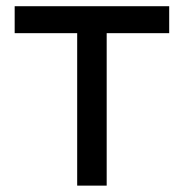

<svg xmlns="http://www.w3.org/2000/svg" viewBox="-20 -582 576 602"><path d="M510.5 -478H314.5V0H222V-478H26V-562.5H510.5Z"/></svg>

Font: Russisch Sans Medium
Style: Regular
Weight: 500
Width: 4
Designer: Michael Sharanda (font) & Cristiano Sobral (main changes)
Foundry: Michael Sharanda
Version: Version 2.00;September 8, 2020;FontCreator 13.0.0.2681 64-bi